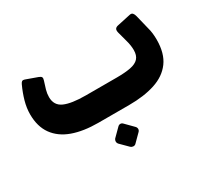

<svg xmlns="http://www.w3.org/2000/svg" viewBox="-128 -644 1174 1076"><g transform="rotate(-30 459.0 -106.5)"><path d="M352.9 6.2Q257.1 6.2 188.2 -18.6Q119.4 -43.4 82.2 -95.1Q45 -146.9 45 -225.7Q45 -266.6 57.1 -309.7Q69.3 -352.7 88.8 -394.9Q93 -404.7 99.3 -409.7Q105.5 -414.7 121.5 -408.5L190.6 -383.6Q205.1 -378.5 208.2 -371.5Q211.4 -364.5 206.7 -351Q198 -325.2 191.5 -302.2Q185 -279.1 185 -256.5Q185 -202.7 230.9 -182.3Q276.9 -161.9 369.1 -161.9H569Q623.4 -161.9 658.9 -168.9Q694.4 -175.9 711.5 -194.6Q728.6 -213.4 728.6 -248Q728.6 -278.9 718.1 -315.1L701.8 -376Q697.8 -391.7 702.3 -399.9Q706.9 -408.1 719.5 -411.1L806 -429.9Q820 -433.2 826.7 -425.7Q833.5 -418.2 836.9 -404.1L859 -313.7Q864.5 -294.6 866.7 -275.1Q869 -255.5 869 -234.7Q869 -145.6 829.9 -92.8Q790.9 -40 719.7 -16.9Q648.6 6.2 552.1 6.2ZM472.5 213.1Q466 219 456.6 218.5Q447.1 218 440.3 212.1L390.1 162Q384.3 155.5 384.3 146.2Q384.3 136.9 390.1 129.7L440.3 79.6Q447.1 72.8 456.1 72.8Q465 72.8 471.5 79.6L521 129.7Q528.5 136.9 529 146.2Q529.5 155.5 522.6 163Z"/></g></svg>

Font: Rubik Light
Style: Italic
Weight: 300
Italic angle: -12°
Designer: Hubert and Fischer
Foundry: Hubert and Fischer
Version: Version 2.300;gftools[0.9.30]